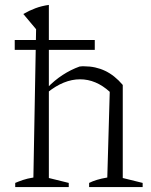

<svg xmlns="http://www.w3.org/2000/svg" viewBox="-20 -762 615 782"><path d="M42 0V-17Q56 -23 73.5 -29Q91 -35 116 -39L127 -643L75 -705Q99 -719 124.5 -728.5Q150 -738 179 -742V-37L260 -17V0ZM343 0V-17Q357 -24 375 -29.5Q393 -35 417 -39L427 -388L480 -416V-37L561 -17V0ZM173 -385 172 -404Q202 -435 235 -456.5Q268 -478 304 -491Q309 -492 314 -492Q319 -492 323 -492Q369 -492 408 -473.5Q447 -455 480 -416L427 -388Q371 -439 306 -439Q240 -439 173 -385ZM40 -599H366V-559H40Z"/></svg>

Font: Piazzolla Thin ExtraLight
Style: Regular
Weight: 250
Version: Version 2.005